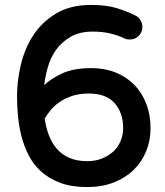

<svg xmlns="http://www.w3.org/2000/svg" viewBox="-20 -738 668 778"><path d="M349 -718Q413 -718 456.5 -704Q500 -690 531 -674Q542 -668 549.5 -655.5Q557 -643 557 -629Q557 -609 543 -593.5Q529 -578 506 -578Q493 -578 485 -582Q461 -594 428.5 -602Q396 -610 356 -610Q302 -610 265.5 -588.5Q229 -567 206.5 -535Q184 -503 173.5 -464.5Q163 -426 159 -393Q187 -420 233 -441Q279 -462 351 -462Q404 -462 448 -444.5Q492 -427 523.5 -395Q555 -363 572.5 -318Q590 -273 590 -217Q590 -168 572 -124.5Q554 -81 521 -49Q488 -17 440.5 1.5Q393 20 333 20Q269 20 223 2.5Q177 -15 145.5 -44Q114 -73 95 -111Q76 -149 66 -190Q56 -231 52.5 -272Q49 -313 49 -348Q49 -408 64 -473.5Q79 -539 113.5 -593Q148 -647 206 -682.5Q264 -718 349 -718ZM334 -85Q367 -85 394 -96Q421 -107 440 -125Q459 -143 469 -167.5Q479 -192 479 -219Q479 -281 444.5 -320Q410 -359 340 -359Q300 -359 270 -348.5Q240 -338 218.5 -322.5Q197 -307 183 -289Q169 -271 161 -257Q166 -223 177.5 -191.5Q189 -160 209 -136.5Q229 -113 259.5 -99Q290 -85 334 -85Z"/></svg>

Font: Varela Round Precious
Style: Medium
Weight: 500
Designer: Joe Prince
Foundry: Joe Prince
Version: Version 1.000